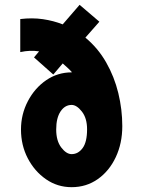

<svg xmlns="http://www.w3.org/2000/svg" viewBox="-20 -774 606 796"><path d="M277 2Q218 2 170.5 -31Q123 -64 95 -118Q67 -172 67 -237Q67 -300 95.5 -354.5Q124 -409 171.5 -441.5Q219 -474 277 -474Q277 -474 277.5 -475Q278 -476 276 -477Q269 -485 259 -494Q249 -503 240 -511L201 -465L121 -536L142 -561Q105 -567 64 -558V-695Q114 -701 158 -694.5Q202 -688 240 -673L310 -754L392 -684L334 -618Q386 -575 420 -515.5Q454 -456 470.5 -388Q487 -320 487 -251Q487 -180 460 -122.5Q433 -65 385.5 -31.5Q338 2 277 2ZM277 -135Q304 -135 322.5 -160Q341 -185 341 -238Q341 -284 319.5 -311.5Q298 -339 277 -339Q249 -339 231 -312Q213 -285 213 -237Q213 -190 234 -162.5Q255 -135 277 -135Z"/></svg>

Font: Lil Grotesk Black
Style: Regular
Weight: 900
Designer: Bastien Sozeau
Foundry: NBR — Bastien Sozeau
Version: Version 3.003; ttfautohint (v1.8.4.7-5d5b);gftools[0.9.33]